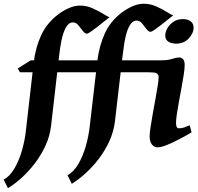

<svg xmlns="http://www.w3.org/2000/svg" viewBox="-68 -762 1049 1019"><path d="M959.5 -616.2Q959.5 -585.4 933.6 -557.9Q907.7 -530.3 865.2 -530.3Q855.5 -530.3 842 -533.7Q828.6 -537.1 818.8 -546.6Q809.1 -556.2 809.1 -574.2Q809.1 -591.8 820.1 -611.8Q831.1 -631.8 852.1 -646.2Q873 -660.6 903.3 -660.6Q929.2 -660.6 944.3 -648.4Q959.5 -636.2 959.5 -616.2ZM948.7 -59.6Q918.5 -41.5 883.5 -23.2Q848.6 -4.9 817.6 7.6Q786.6 20 767.1 20Q750.5 20 738.3 4.6Q726.1 -10.7 726.1 -37.1Q726.1 -54.7 731 -87.2Q735.8 -119.6 742.9 -158.9Q750 -198.2 757.1 -237.1Q764.2 -275.9 769 -306.6Q773.9 -337.4 773.9 -351.6Q773.9 -374 768.6 -379.2Q763.2 -384.3 753.9 -384.3Q746.1 -384.3 732.9 -383.3Q719.7 -382.3 719.7 -382.3L712.9 -390.6Q733.4 -399.9 759.5 -411.4Q785.6 -422.9 811.3 -433.1Q836.9 -443.4 856.2 -450.2Q875.5 -457 881.8 -457Q895.5 -457 903.8 -447.8Q912.1 -438.5 912.1 -416Q912.1 -398.9 907.5 -368.2Q902.8 -337.4 896 -300.3Q889.2 -263.2 882.3 -225.8Q875.5 -188.5 870.8 -157.7Q866.2 -127 866.2 -109.9Q866.2 -81.1 880.9 -81.1Q896 -81.1 907.5 -85Q918.9 -88.9 939 -97.2ZM513.2 -670.4Q502.9 -663.1 485.4 -648.7Q467.8 -634.3 448.7 -619.4Q429.7 -604.5 414.3 -594Q398.9 -583.5 393.1 -583.5Q382.3 -583.5 371.3 -598.4Q360.4 -613.3 347.9 -628.2Q335.4 -643.1 319.3 -643.1Q296.4 -643.1 281.5 -615.7Q266.6 -588.4 258.3 -547.4Q250 -506.3 245.6 -464.8L203.1 -94.2Q196.8 -40.5 174.1 9.5Q151.4 59.6 118.4 103Q85.4 146.5 47.9 180.7Q10.3 214.8 -25.9 236.8L-48.3 191.4Q-15.6 173.3 8.5 132.3Q32.7 91.3 48.1 38.3Q63.5 -14.6 69.3 -67.9L110.8 -429.2Q120.1 -508.8 150.4 -574.7Q180.7 -640.6 242.7 -687Q268.6 -706.1 298.1 -719.2Q327.6 -732.4 357.4 -732.4Q391.1 -732.4 422.9 -718.3Q454.6 -704.1 479 -689Q503.4 -673.8 513.2 -670.4ZM891.6 -443.4Q886.7 -436.5 870.1 -423.3Q853.5 -410.2 833.3 -395.8Q813 -381.3 796.4 -370.1Q779.8 -358.9 774.9 -356.4Q770 -370.1 760.7 -374.3Q751.5 -378.4 714.8 -378.4H38.1L25.9 -398.4L95.2 -441.9H790Q822.3 -441.9 845.7 -449.5Q869.1 -457 881.8 -457ZM851.1 -680.2Q840.8 -672.9 823.2 -658.4Q805.7 -644 786.6 -629.2Q767.6 -614.3 752.2 -603.8Q736.8 -593.3 731 -593.3Q720.2 -593.3 709.2 -608.2Q698.2 -623 685.8 -637.9Q673.3 -652.8 657.2 -652.8Q639.2 -652.8 626.2 -635.5Q613.3 -618.2 604.7 -590.1Q596.2 -562 591.1 -529.1Q585.9 -496.1 582.5 -464.8L542 -117.7Q535.6 -64 512.9 -13.9Q490.2 36.1 457.3 79.6Q424.3 123 386.7 157.2Q349.1 191.4 313 213.4L290.5 168Q323.2 149.9 347.4 108.9Q371.6 67.9 387 14.9Q402.3 -38.1 408.2 -91.3L448.7 -439Q458.5 -518.6 488.3 -584.5Q518.1 -650.4 580.1 -696.8Q606 -715.8 635.7 -729Q665.5 -742.2 695.3 -742.2Q729 -742.2 761 -728Q793 -713.9 817.1 -698.7Q841.3 -683.6 851.1 -680.2Z"/></svg>

Font: Gentium Book Plus
Style: Bold Italic
Weight: 700
Italic angle: -8°
Designer: Victor Gaultney, Annie Olsen, Iska Routamaa, Becca Hirsbrunner
Foundry: SIL International
Version: Version 6.101